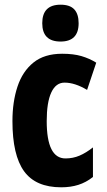

<svg xmlns="http://www.w3.org/2000/svg" viewBox="-20 -788 454 818"><path d="M241 10Q132 10 82.5 -58.5Q33 -127 33 -272Q33 -354 54.5 -419Q76 -484 122.5 -521.5Q169 -559 245 -559Q293 -559 327 -549Q361 -539 390 -521L351 -405Q299 -436 255 -436Q218 -436 198.5 -394Q179 -352 179 -272Q179 -113 259 -113Q291 -113 319 -125Q347 -137 376 -160V-34Q347 -11 314 -0.5Q281 10 241 10ZM238 -768Q278 -768 296.5 -748Q315 -728 315 -689Q315 -611 238 -611Q160 -611 160 -689Q160 -768 238 -768Z"/></svg>

Font: Noto Sans Malayalam ExtraCondensed ExtraBold
Style: Regular
Weight: 800
Width: 2
Designer: Jelle Bosma - Monotype Design Team
Foundry: Monotype Imaging Inc.
Version: Version 2.104; ttfautohint (v1.8.4.7-5d5b)